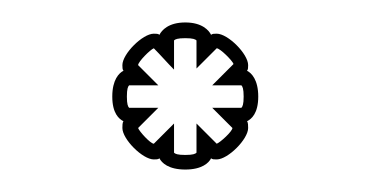

<svg xmlns="http://www.w3.org/2000/svg" viewBox="-20 -701 330 171"><path d="M135 -591 117 -573C114 -573 104 -584 103 -587L121 -605H95C94 -606 93 -608 93 -615C93 -622 94 -624 95 -625H121L103 -643C103 -646 114 -657 117 -658C123 -652 129 -645 135 -639V-665C136 -666 138 -667 145 -667C152 -667 154 -666 155 -665V-640L173 -658C176 -658 187 -647 188 -644L169 -625H195C196 -624 197 -622 197 -615C197 -608 196 -606 195 -605H169L187 -587C187 -584 176 -574 173 -573L155 -591V-565C154 -564 152 -563 145 -563C138 -563 136 -564 135 -565ZM201 -587C201 -589 201 -592 200 -593C204 -595 210 -600 210 -615C210 -630 204 -636 200 -638C201 -639 201 -641 201 -643C201 -653 183 -671 173 -671C171 -671 169 -671 168 -670C166 -674 160 -681 145 -681C130 -681 124 -674 122 -670C121 -671 119 -671 117 -671C107 -671 89 -653 89 -643C89 -641 89 -639 90 -638C86 -636 80 -630 80 -615C80 -600 86 -595 90 -593C89 -592 89 -589 89 -587C89 -577 107 -559 117 -559C119 -559 121 -559 122 -560C124 -556 130 -550 145 -550C160 -550 166 -556 168 -560C169 -559 171 -559 173 -559C183 -559 201 -577 201 -587Z"/></svg>

Font: Platiipus Light
Style: Light
Weight: 400
Version: Version 001.000